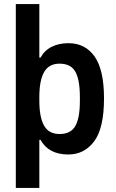

<svg xmlns="http://www.w3.org/2000/svg" viewBox="-20 -750 570 947"><path d="M58 177V-730H174V-466H180Q200 -502 235.5 -519.5Q271 -537 318 -537Q400 -537 446.5 -471.5Q493 -406 493 -264Q493 -118 444.5 -53Q396 12 317 12Q220 12 180 -60H174V177ZM274 -89Q329 -89 351.5 -128.5Q374 -168 374 -252V-271Q374 -357 351.5 -396.5Q329 -436 274 -436Q221 -436 197.5 -394.5Q174 -353 174 -271V-253Q174 -173 197 -131Q220 -89 274 -89Z"/></svg>

Font: Archivo SemiCondensed SemiBold
Style: Regular
Weight: 600
Width: 4
Designer: Hector Gatti
Foundry: Omnibus-Type
Version: Version 2.001; ttfautohint (v1.8.3)